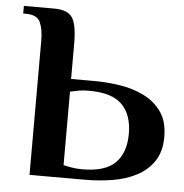

<svg xmlns="http://www.w3.org/2000/svg" viewBox="-49 -708 725 755"><g transform="rotate(5 313.5 -330.0)"><path d="M95 0V-530Q95 -575 82.5 -602.5Q70 -630 25 -630H15V-660H135Q188 -660 206.5 -632Q225 -604 225 -530V-390H315Q369 -390 421.5 -381.5Q474 -373 516.5 -351Q559 -329 584.5 -291.5Q610 -254 610 -195Q610 -137 584.5 -99Q559 -61 516.5 -39Q474 -17 421.5 -8.5Q369 0 315 0ZM300 -40Q390 -40 430 -80Q470 -120 470 -195Q470 -270 430 -310Q390 -350 300 -350Q278 -350 263 -347.5Q248 -345 225 -340V-50Q236 -47 256 -43.5Q276 -40 300 -40Z"/></g></svg>

Font: El Messiri
Style: Bold
Weight: 700
Designer: Mohamed Gaber
Foundry: Kief Type Foundry
Version: Version 2.020; ttfautohint (v1.8.3)